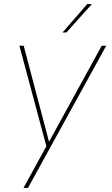

<svg xmlns="http://www.w3.org/2000/svg" viewBox="-20 -717 546 940"><path d="M95 203 207 -1 75 -493H96L220 -23L478 -493H500L117 203ZM286 -558 407 -697H430L305 -558Z"/></svg>

Font: Hanken Grotesk Thin
Style: Italic
Weight: 250
Italic angle: -8°
Designer: Alfredo Marco Pradil
Foundry: Hanken Design Co.
Version: Version 3.013